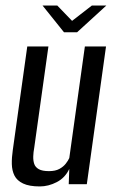

<svg xmlns="http://www.w3.org/2000/svg" viewBox="-20 -662 416 690"><path d="M123 8Q85 8 63 -2.5Q41 -13 32 -31Q23 -49 22.5 -72.5Q22 -96 26 -123L78 -495H154L103 -131Q100 -115 99.5 -100Q99 -85 103 -73Q107 -61 119.5 -54Q132 -47 156 -47Q179 -47 193.5 -55Q208 -63 216.5 -74Q225 -85 229 -94L285 -495H361L292 0H227L229 -55Q214 -23 184 -7.5Q154 8 123 8ZM210 -546 133 -642H186L239 -587L310 -642H362L257 -546Z"/></svg>

Font: Alumni Sans Medium
Style: Italic
Weight: 500
Italic angle: -8°
Designer: Robert E. Leuschke
Foundry: Robert E. Leuschke
Version: Version 1.016